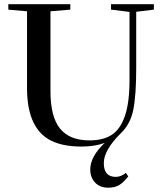

<svg xmlns="http://www.w3.org/2000/svg" viewBox="-20 -683 769 912"><path d="M367.2 13.2Q266.6 13.2 207.5 -23.4Q108.4 -85 108.4 -264.6V-629.4L19.5 -637.2V-663.1H314V-637.2L219.7 -629.4V-250.5Q219.7 -128.4 265.1 -72.3Q310.5 -16.1 405.3 -16.1Q470.7 -16.1 511.5 -43Q552.2 -69.8 573.7 -133.3Q595.2 -196.8 595.2 -302.2V-626.5L507.3 -637.2V-663.1H710.9V-637.2L627 -627V-359.4Q627 -229.5 613 -161.1Q599.1 -92.8 553.7 -49.8Q473.1 29.8 473.1 91.8Q473.1 157.2 529.8 157.2Q554.7 157.2 577.6 138.2L589.4 154.8Q565.9 184.6 545.4 196.5Q524.9 208.5 494.1 208.5Q454.6 208.5 431.6 184.1Q408.7 159.7 408.7 122.1Q408.7 60.5 477.5 -4.4Q430.7 13.2 367.2 13.2Z"/></svg>

Font: Elstob Medium
Style: Regular
Weight: 500
Designer: Peter S. Baker
Version: Version 1.015